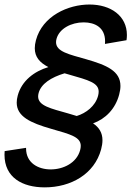

<svg xmlns="http://www.w3.org/2000/svg" viewBox="-31 -680 582 850"><path d="M381 -134C436.2 -153.5 479.7 -198 496.5 -261C500.3 -275.2 502.2 -287.9 502.2 -299.4C502.2 -365.9 441.4 -391.6 349.6 -418C275.5 -439.2 217.1 -451 217.1 -493.2C217.1 -497.7 217.8 -502.7 219.2 -508C231.4 -553.5 284.8 -581 339.3 -581C389.6 -581 434.2 -558 434.2 -497.4C434.2 -493.6 434.1 -489.6 433.7 -485.5L529.1 -502C530.2 -509.9 530.8 -517.6 530.8 -525C530.8 -609.7 459.7 -660 365 -660C270.5 -660 156.9 -609.5 128.1 -502C124.6 -489 123 -477.3 123 -466.5C123 -427.7 145 -402.6 183.2 -383C121.3 -364.5 65.2 -323 47.5 -257C44.4 -245.7 43 -235.3 43 -225.7C43 -164.6 102.5 -136.3 196.4 -109.5C282.5 -85 326.5 -73.2 326.5 -34.2C326.5 -28.6 325.6 -22.4 323.8 -15.5C308.5 41.5 249.3 70 193.3 70C139.1 70 84.4 42.2 84.4 -22.9C84.4 -23.8 84.4 -24.6 84.4 -25.5L-10.4 -11C-10.9 -5.5 -11.1 -0.2 -11.1 4.9C-11.1 106 68.1 149.5 167 149.5C282.5 149.5 387.2 91 416.7 -19C420.7 -33.8 422.6 -47.1 422.6 -59.1C422.6 -92.7 407.5 -115.9 381 -134ZM139.9 -268C150.9 -309 195 -337.5 254.9 -355.5L275.8 -349.5C361.8 -325 405.8 -313.2 405.8 -274.2C405.8 -268.6 404.9 -262.4 403.1 -255.5C390.9 -210 349.6 -179 308.7 -166.5C296.8 -170.5 283.7 -174 270.3 -178C194.2 -199.6 137.8 -211.5 137.8 -253C137.8 -257.6 138.5 -262.6 139.9 -268Z"/></svg>

Font: Manrope
Style: MediumItalic
Weight: 500
Italic angle: -15°
Designer: Mikhail Sharanda
Foundry: Mikhail Sharanda
Version: Version 4.502;hotconv 1.0.109;makeotfexe 2.5.65596